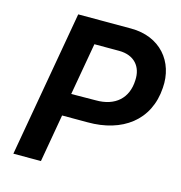

<svg xmlns="http://www.w3.org/2000/svg" viewBox="-104 -794 838 888"><g transform="rotate(15 314.5 -350.0)"><path d="M39 0H171L211 -229H333C498 -228 618 -314 628 -473C638 -600 555 -700 415 -700H162ZM226 -336 270 -586H388C462 -586 500 -539 496 -474C493 -388 437 -336 343 -337Z"/></g></svg>

Font: Fixel Display SemiBold
Style: Italic
Weight: 600
Italic angle: -10°
Designer: AlfaBravo + MacPaw
Foundry: Kyrylo Tkachov, Marchela Mozhyna, Serhii Makarenko, Maria Weinstein, Zakhar Kryvoshyya
Version: Version 1.210;Glyphs 3.2 (3217)